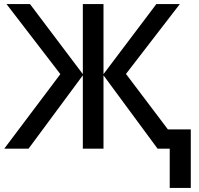

<svg xmlns="http://www.w3.org/2000/svg" viewBox="-20 -734 981 948"><path d="M868 -714 602 -369 809 -95H922V194H818V0H758L491 -362V0H389V-362L121 0H1L278 -368L12 -714H128L389 -368V-714H491V-368L752 -714Z"/></svg>

Font: Noto Sans Medium
Style: Regular
Weight: 500
Designer: Monotype Design Team
Foundry: Monotype Imaging Inc.
Version: Version 2.007